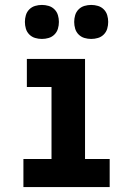

<svg xmlns="http://www.w3.org/2000/svg" viewBox="-20 -759 540 779"><path d="M75 0V-114H189V-406H89V-520H325V-114H425V0ZM350 -601Q336 -601 322.5 -605Q309 -609 299 -619Q289 -629 285 -642.5Q281 -656 281 -670Q281 -684 285 -697.5Q289 -711 299 -721Q309 -731 322.5 -735Q336 -739 350 -739Q364 -739 377.5 -735Q391 -731 401 -721Q411 -711 415 -697.5Q419 -684 419 -670Q419 -656 415 -642.5Q411 -629 401 -619Q391 -609 377.5 -605Q364 -601 350 -601ZM150 -601Q136 -601 122.5 -605Q109 -609 99 -619Q89 -629 85 -642.5Q81 -656 81 -670Q81 -684 85 -697.5Q89 -711 99 -721Q109 -731 122.5 -735Q136 -739 150 -739Q164 -739 177.5 -735Q191 -731 201 -721Q211 -711 215 -697.5Q219 -684 219 -670Q219 -656 215 -642.5Q211 -629 201 -619Q191 -609 177.5 -605Q164 -601 150 -601Z"/></svg>

Font: Iosevka Curly Slab Heavy
Style: Regular
Weight: 900
Monospace: yes
Designer: Belleve Invis
Foundry: Belleve Invis
Version: Version 22.1.2; ttfautohint (v1.8.4)